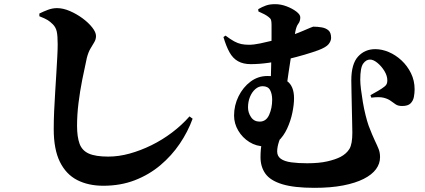

<svg xmlns="http://www.w3.org/2000/svg" viewBox="-20 -837 2040 922"><path d="M476 55Q404 55 350.5 27.5Q297 0 267.5 -60Q238 -120 238 -217Q238 -258 240 -303.5Q242 -349 245 -395Q248 -441 250.5 -484Q253 -527 255 -563Q257 -599 257 -624Q257 -665 252.5 -685.5Q248 -706 234 -720Q221 -733 209 -740.5Q197 -748 169 -759V-772Q189 -782 210.5 -790Q232 -798 254 -798Q283 -798 315.5 -784Q348 -770 376.5 -749Q405 -728 423 -705Q441 -682 441 -664Q441 -648 432.5 -634Q424 -620 414 -603Q404 -586 397 -559Q386 -510 375 -454.5Q364 -399 357 -342.5Q350 -286 350 -233Q350 -180 362 -147Q374 -114 406.5 -99.5Q439 -85 500 -85Q550 -85 602.5 -99.5Q655 -114 707 -139.5Q759 -165 806 -200.5Q853 -236 890 -278L905 -267Q882 -204 843 -146.5Q804 -89 750 -43.5Q696 2 627.5 28.5Q559 55 476 55Z M1063 -666Q1087 -648 1104.5 -638.5Q1122 -629 1138.5 -625.5Q1155 -622 1176 -622Q1198 -622 1229.5 -628.5Q1261 -635 1293 -643Q1325 -651 1346 -657Q1367 -663 1391 -671.5Q1415 -680 1435.5 -689Q1456 -698 1469.5 -703.5Q1483 -709 1484 -709Q1505 -709 1525 -705.5Q1545 -702 1557.5 -691Q1570 -680 1570 -655Q1570 -640 1558 -625Q1546 -610 1509 -596Q1482 -586 1443 -574.5Q1404 -563 1360 -552.5Q1316 -542 1270.5 -535.5Q1225 -529 1184 -529Q1148 -529 1123 -543Q1098 -557 1082 -586Q1066 -615 1053 -659ZM1221 -782Q1221 -782 1220.5 -787Q1220 -792 1220 -793Q1239 -804 1257 -810.5Q1275 -817 1301 -817Q1329 -817 1356.5 -806.5Q1384 -796 1403 -781.5Q1422 -767 1422 -754Q1422 -735 1412.5 -723Q1403 -711 1398 -684Q1394 -662 1388.5 -630.5Q1383 -599 1377 -562Q1371 -525 1365.5 -487Q1360 -449 1355 -413L1280 -437Q1281 -476 1282 -515.5Q1283 -555 1283.5 -592Q1284 -629 1284 -661Q1284 -693 1284 -717Q1284 -733 1281.5 -741Q1279 -749 1269 -756Q1260 -763 1248.5 -769Q1237 -775 1221 -782ZM1392 -365Q1392 -335 1384 -296Q1376 -257 1359 -220Q1342 -183 1315.5 -158.5Q1289 -134 1252 -134Q1211 -134 1177.5 -155Q1144 -176 1124 -210Q1104 -244 1104 -282Q1104 -331 1125.5 -374.5Q1147 -418 1183 -445Q1219 -472 1264 -472Q1324 -472 1358 -448Q1392 -424 1392 -365ZM1287 -358Q1287 -386 1277 -404.5Q1267 -423 1241 -423Q1222 -423 1206 -409Q1190 -395 1180.5 -372Q1171 -349 1171 -321Q1171 -296 1185.5 -274.5Q1200 -253 1227 -253Q1258 -253 1272.5 -285.5Q1287 -318 1287 -358ZM1341 -213Q1329 -185 1320 -158Q1311 -131 1311 -110Q1311 -87 1328.5 -74.5Q1346 -62 1378.5 -57.5Q1411 -53 1455 -53Q1512 -53 1551.5 -62Q1591 -71 1616 -84Q1644 -99 1658 -122Q1672 -145 1672 -200Q1672 -221 1671 -252.5Q1670 -284 1669.5 -320.5Q1669 -357 1668 -391.5Q1667 -426 1667 -451Q1667 -530 1699.5 -565.5Q1732 -601 1782 -601Q1814 -601 1847 -587Q1880 -573 1908 -547Q1936 -521 1953.5 -485.5Q1971 -450 1971 -408Q1971 -390 1967.5 -371.5Q1964 -353 1951.5 -340.5Q1939 -328 1911 -328Q1892 -328 1880.5 -335.5Q1869 -343 1856.5 -352.5Q1844 -362 1823 -367.5Q1802 -373 1763 -368L1759 -380Q1777 -390 1796 -401Q1815 -412 1826 -421Q1834 -427 1837 -434Q1840 -441 1840 -451Q1840 -473 1826 -496Q1812 -519 1792.5 -535Q1773 -551 1757 -551Q1738 -551 1724 -531.5Q1710 -512 1710 -454Q1710 -436 1713.5 -407.5Q1717 -379 1722.5 -346.5Q1728 -314 1735.5 -284Q1743 -254 1750 -234Q1768 -187 1780 -162Q1792 -137 1798.5 -120.5Q1805 -104 1805 -82Q1805 -51 1785.5 -24.5Q1766 2 1726.5 22Q1687 42 1628 53.5Q1569 65 1490 65Q1392 65 1335 47.5Q1278 30 1254.5 -3Q1231 -36 1231 -82Q1231 -121 1237.5 -153.5Q1244 -186 1248 -213Z"/></svg>

Font: Noto Serif SC ExtraLight Black
Style: Regular
Weight: 900
Version: Version 2.002-H1;hotconv 1.1.0;makeotfexe 2.6.0